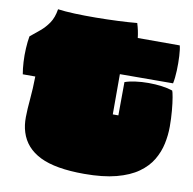

<svg xmlns="http://www.w3.org/2000/svg" viewBox="-87 -860 985 982"><g transform="rotate(10 405.5 -369.5)"><path d="M413 34Q264 34 184 -5.5Q104 -45 80 -123Q69 -158 69.5 -200Q70 -242 75 -295Q80 -348 81 -413H16Q11 -441 9 -476Q7 -511 9 -546.5Q11 -582 16 -610Q42 -631 66.5 -651.5Q91 -672 110 -700Q129 -728 136 -772Q172 -767 223.5 -765Q275 -763 333.5 -763.5Q392 -764 448 -766.5Q504 -769 547 -773Q553 -754 557 -735Q561 -716 563 -698H781Q786 -680 788 -644Q790 -608 788.5 -568.5Q787 -529 781 -501L505 -500V-291H534L535 -464Q557 -472 589.5 -476.5Q622 -481 658 -481Q694 -481 727 -476.5Q760 -472 783 -464Q786 -459 791 -430.5Q796 -402 799.5 -361.5Q803 -321 803 -280Q803 -236 793.5 -191Q784 -146 760 -105.5Q736 -65 692 -33.5Q648 -2 579.5 16Q511 34 413 34Z"/></g></svg>

Font: Oi
Style: Regular
Weight: 400
Designer: Kostas Bartsokas, Mohamad Dakak
Foundry: Foundry5
Version: Version 4.000